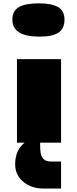

<svg xmlns="http://www.w3.org/2000/svg" viewBox="-20 -850 458 1144"><path d="M215.3 -631.8Q53.7 -631.8 53.7 -732.9Q53.7 -784.7 92.3 -807.4Q130.9 -830.1 210 -830.1Q289.1 -830.1 326.7 -807.4Q364.3 -784.7 364.3 -732.7Q364.3 -680.7 329.3 -656.2Q294.4 -631.8 215.3 -631.8ZM70.3 128.4Q70.3 45.4 126.5 0H81.1V-497.6H343.8V0H219.2V13.7Q219.2 68.4 230 85Q240.7 101.6 252.7 106.9Q264.6 112.3 282.2 112.3H343.8V273.4H238.3Q169.4 273.4 122.1 235.8Q70.3 194.8 70.3 128.4Z"/></svg>

Font: Plaster
Style: Regular
Weight: 400
Designer: Eben Sorkin
Foundry: Eben Sorkin
Version: Version 1.007